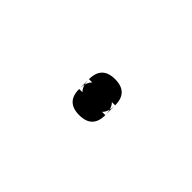

<svg xmlns="http://www.w3.org/2000/svg" viewBox="-34 -47 83 83"><g transform="rotate(45 8.0 -5.0)"><path d="M0 -8H16V-2H0ZM8 -16Q4 -16 2 -14Q0 -12 0 -8Q0 -4 2 -2Q4 0 8 0Q12 0 14 -2Q16 -4 16 -8Q16 -12 14 -14Q12 -16 8 -16ZM8 -10Q4 -10 2 -8Q0 -6 0 -2Q0 2 2 4Q4 6 8 6Q12 6 14 4Q16 2 16 -2Q16 -6 14 -8Q12 -10 8 -10Z"/></g></svg>

Font: Wavefont ExtraLight
Style: Regular
Weight: 250
Version: Version 3.004;gftools[0.9.33]